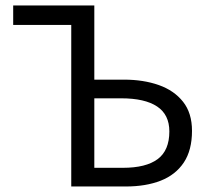

<svg xmlns="http://www.w3.org/2000/svg" viewBox="-20 -676 760 696"><path d="M238.3 0V-585.6H27.8V-656.3H321.9V-387.3H429.7Q499.9 -387.3 555.5 -367.7Q611.1 -348.1 643.5 -307.2Q676 -266.4 676 -201.6Q676 -131.6 646.3 -86.9Q616.6 -42.3 562.7 -21.1Q508.7 0 436.2 0ZM321.9 -67.7H425.7Q509.1 -67.7 551.5 -99.2Q593.9 -130.7 593.9 -199.6Q593.9 -260.5 549.5 -290Q505 -319.6 419.2 -319.6H321.9Z"/></svg>

Font: SourceSans3VF
Style: Regular
Weight: 200
Designer: Paul D. Hunt
Foundry: Adobe
Version: Version 3.052;hotconv 1.1.0;makeotfexe 2.6.0